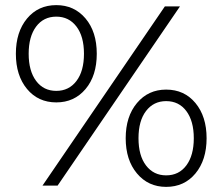

<svg xmlns="http://www.w3.org/2000/svg" viewBox="-20 -725 869 750"><path d="M42 -515Q42 -600 85.5 -652.5Q129 -705 200 -705Q270 -705 314 -653Q358 -601 358 -515Q358 -429 314 -377Q270 -325 200 -325Q129 -325 85.5 -377.5Q42 -430 42 -515ZM624 -700H683L205 0H146ZM308 -515Q308 -583 278.5 -621.5Q249 -660 200 -660Q150 -660 121 -621Q92 -582 92 -515Q92 -448 121 -409Q150 -370 200 -370Q249 -370 278.5 -408.5Q308 -447 308 -515ZM471 -185Q471 -270 515 -322.5Q559 -375 629 -375Q700 -375 743.5 -322.5Q787 -270 787 -185Q787 -100 743.5 -47.5Q700 5 629 5Q559 5 515 -47.5Q471 -100 471 -185ZM737 -185Q737 -252 708 -291Q679 -330 629 -330Q580 -330 550.5 -291.5Q521 -253 521 -185Q521 -117 550.5 -78.5Q580 -40 629 -40Q679 -40 708 -79Q737 -118 737 -185Z"/></svg>

Font: Montserrat-Regular
Style: Regular
Weight: 400
Version: Version 7.200